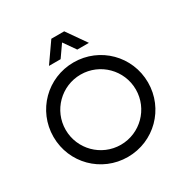

<svg xmlns="http://www.w3.org/2000/svg" viewBox="-200 -1057 1187 1228"><g transform="rotate(-30 394.0 -443.0)"><path d="M442 -893H347L247 -750H333L394.5 -837.9L456 -750H542ZM394 -83C251 -83 135 -199 135 -342C135 -485 251 -601 394 -601C537 -601 653 -485 653 -342C653 -199 537 -83 394 -83ZM394 -691C200 -691 45 -536 45 -342C45 -148 200 7 394 7C588 7 743 -148 743 -342C743 -536 588 -691 394 -691Z"/></g></svg>

Font: Glacial Indifference
Style: Medium
Weight: 500
Version: Version 1.001